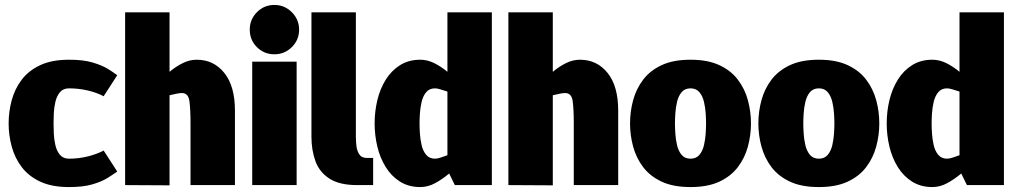

<svg xmlns="http://www.w3.org/2000/svg" viewBox="-20 -750 4123 778"><path d="M259 8Q190 8 143 -14Q96 -36 68 -73Q40 -110 27.5 -156Q15 -202 15 -250Q15 -298 27.5 -344Q40 -390 68 -427Q96 -464 143 -486Q190 -508 260 -508Q317 -508 354.5 -497Q392 -486 416 -471.5Q440 -457 455 -445L400 -360Q372 -375 335 -383.5Q298 -392 260 -392Q236 -392 223 -376.5Q210 -361 204.5 -337.5Q199 -314 198 -290.5Q197 -267 197 -250Q197 -233 198 -209Q199 -185 204.5 -161.5Q210 -138 223 -122.5Q236 -107 260 -107Q298 -107 335 -116Q372 -125 400 -140L455 -55Q440 -44 416 -29Q392 -14 354.5 -3Q317 8 260 8H259Z M667 1 487 0V-700H667V-459Q692 -480 720 -494Q748 -508 777 -508Q846 -508 889 -454.5Q932 -401 932 -302V0H752V-250Q752 -308 747.5 -340.5Q743 -373 717 -373Q709 -373 696 -370.5Q683 -368 667 -364Z M1092 -530Q1050 -530 1021 -559Q992 -588 992 -630Q992 -671 1021 -700.5Q1050 -730 1092 -730Q1133 -730 1162.5 -700.5Q1192 -671 1192 -630Q1192 -588 1162.5 -559Q1133 -530 1092 -530ZM1002 0V-500H1182V0Z M1467 -110H1492V0H1427Q1355 0 1314.5 -26.5Q1274 -53 1258 -97.5Q1242 -142 1242 -196V-700H1422V-196Q1422 -181 1424 -160.5Q1426 -140 1435.5 -125Q1445 -110 1467 -110Z M1743 -392Q1720 -392 1707 -376.5Q1694 -361 1688.5 -337.5Q1683 -314 1681.5 -290.5Q1680 -267 1680 -250Q1680 -233 1681.5 -209Q1683 -185 1688.5 -161.5Q1694 -138 1707 -122.5Q1720 -107 1743 -107Q1751 -107 1764 -111Q1777 -115 1793 -121V-379Q1777 -384 1764 -388Q1751 -392 1743 -392ZM1793 -700H1973V0H1823L1800 -47Q1773 -24 1743.5 -8Q1714 8 1683 8Q1636 8 1601 -14Q1566 -36 1543 -73Q1520 -110 1509 -156Q1498 -202 1498 -250Q1498 -298 1509 -344Q1520 -390 1543 -427Q1566 -464 1601 -486Q1636 -508 1683 -508Q1712 -508 1740 -494Q1768 -480 1793 -459Z M2220 1 2040 0V-700H2220V-459Q2245 -480 2273 -494Q2301 -508 2330 -508Q2399 -508 2442 -454.5Q2485 -401 2485 -302V0H2305V-250Q2305 -308 2300.5 -340.5Q2296 -373 2270 -373Q2262 -373 2249 -370.5Q2236 -368 2220 -364Z M2533 -250Q2533 -298 2545.5 -344Q2558 -390 2586 -427Q2614 -464 2661 -486Q2708 -508 2778 -508Q2848 -508 2895 -486Q2942 -464 2970 -427Q2998 -390 3010.5 -344Q3023 -298 3023 -250Q3023 -202 3010.5 -156Q2998 -110 2970 -73Q2942 -36 2895 -14Q2848 8 2778 8Q2708 8 2661 -14Q2614 -36 2586 -73Q2558 -110 2545.5 -156Q2533 -202 2533 -250ZM2715 -250Q2715 -233 2716.5 -209Q2718 -185 2723.5 -161.5Q2729 -138 2742 -122.5Q2755 -107 2778 -107Q2801 -107 2814 -122.5Q2827 -138 2832.5 -161.5Q2838 -185 2839.5 -209Q2841 -233 2841 -250Q2841 -267 2839.5 -290.5Q2838 -314 2832.5 -337.5Q2827 -361 2814 -376.5Q2801 -392 2778 -392Q2755 -392 2742 -376.5Q2729 -361 2723.5 -337.5Q2718 -314 2716.5 -290.5Q2715 -267 2715 -250Z M3053 -250Q3053 -298 3065.5 -344Q3078 -390 3106 -427Q3134 -464 3181 -486Q3228 -508 3298 -508Q3368 -508 3415 -486Q3462 -464 3490 -427Q3518 -390 3530.5 -344Q3543 -298 3543 -250Q3543 -202 3530.5 -156Q3518 -110 3490 -73Q3462 -36 3415 -14Q3368 8 3298 8Q3228 8 3181 -14Q3134 -36 3106 -73Q3078 -110 3065.5 -156Q3053 -202 3053 -250ZM3235 -250Q3235 -233 3236.5 -209Q3238 -185 3243.5 -161.5Q3249 -138 3262 -122.5Q3275 -107 3298 -107Q3321 -107 3334 -122.5Q3347 -138 3352.5 -161.5Q3358 -185 3359.5 -209Q3361 -233 3361 -250Q3361 -267 3359.5 -290.5Q3358 -314 3352.5 -337.5Q3347 -361 3334 -376.5Q3321 -392 3298 -392Q3275 -392 3262 -376.5Q3249 -361 3243.5 -337.5Q3238 -314 3236.5 -290.5Q3235 -267 3235 -250Z M3818 -392Q3795 -392 3782 -376.5Q3769 -361 3763.5 -337.5Q3758 -314 3756.5 -290.5Q3755 -267 3755 -250Q3755 -233 3756.5 -209Q3758 -185 3763.5 -161.5Q3769 -138 3782 -122.5Q3795 -107 3818 -107Q3826 -107 3839 -111Q3852 -115 3868 -121V-379Q3852 -384 3839 -388Q3826 -392 3818 -392ZM3868 -700H4048V0H3898L3875 -47Q3848 -24 3818.5 -8Q3789 8 3758 8Q3711 8 3676 -14Q3641 -36 3618 -73Q3595 -110 3584 -156Q3573 -202 3573 -250Q3573 -298 3584 -344Q3595 -390 3618 -427Q3641 -464 3676 -486Q3711 -508 3758 -508Q3787 -508 3815 -494Q3843 -480 3868 -459Z"/></svg>

Font: Epunda Sans Black
Style: Regular
Weight: 900
Designer: Simon Atzbach
Foundry: typofactur
Version: Version 2.204; ttfautohint (v1.8.4.7-5d5b)